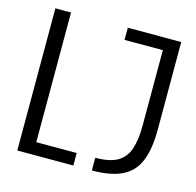

<svg xmlns="http://www.w3.org/2000/svg" viewBox="-103 -806 930 913"><g transform="rotate(15 362.5 -350.0)"><path d="M59.5 0V-700H136.5V-61.5H335.5V0ZM426.5 0V-62.5Q496 -62.5 534.8 -84.5Q573.5 -106.5 589 -152.5Q604.5 -198.5 604.5 -270.5V-640H416V-700H679V-269Q679 -172 654.2 -112.8Q629.5 -53.5 574 -26.8Q518.5 0 426.5 0Z"/></g></svg>

Font: Trispace SemiCondensed Light
Style: Regular
Weight: 300
Width: 4
Designer: Tyler Finck
Foundry: Etcetera Type Company
Version: Version 1.210; ttfautohint (v1.8.3)